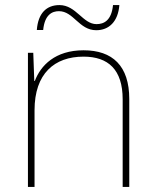

<svg xmlns="http://www.w3.org/2000/svg" viewBox="-20 -736 613 756"><path d="M125 -618H150C156 -678 185 -692 212 -692C270 -692 291 -617 359 -617C409 -617 445 -651 450 -716H425C419 -655 389 -641 360 -641C306 -641 280 -716 214 -716C163 -716 130 -684 125 -618ZM309 -538C197 -538 140 -478 117 -417H115L111 -528H90V0H116V-302C116 -446 194 -513 309 -513C406 -513 463 -462 463 -345V0H489V-346C489 -477 423 -538 309 -538Z"/></svg>

Font: Noto Kufi Arabic Thin
Style: Regular
Weight: 100
Designer: Monotype Design Team, David Williams, Khaled Hosny
Foundry: Google LLC
Version: Version 2.109